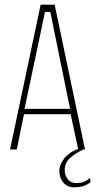

<svg xmlns="http://www.w3.org/2000/svg" viewBox="-20 -640 409 822"><path d="M23 0 154 -620H214L344 0H315L281 -158L289 -151H77L84 -158L52 0ZM84 -169 81 -174H286L281 -169L196 -586L195 -589H174L172 -586ZM298 162Q269 162 251.5 142Q234 122 234 91Q234 65 255.5 37.5Q277 10 324 -6L342 -2Q305 14 281 35.5Q257 57 257 89Q257 111 270.5 127.5Q284 144 306 144Q323 144 336.5 139.5Q350 135 365 122L368 140Q350 153 334 157.5Q318 162 298 162Z"/></svg>

Font: Smooch Sans Thin ExtraLight
Style: Regular
Weight: 250
Version: Version 1.010